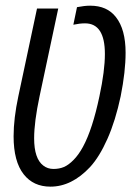

<svg xmlns="http://www.w3.org/2000/svg" viewBox="-20 -660 497 689"><path d="M303.7 -639.6Q364.3 -639.6 396 -598.6Q430.7 -554.7 430.7 -470.7Q430.7 -403.3 413.1 -314.9Q394.5 -227.1 365.7 -162.1Q336.9 -97.2 303.2 -60.5Q237.3 9.8 161.1 9.8Q99.6 9.8 64.9 -34.7Q28.8 -80.6 28.8 -170.9Q28.8 -234.9 45.9 -314.9L112.8 -629.4H189L122.1 -314.9Q102.5 -222.7 102.5 -163.6Q102.5 -90.8 135.3 -65.9Q150.9 -53.7 171.9 -53.7Q192.9 -53.7 209.5 -60.8Q226.1 -67.9 244.1 -86.2Q262.2 -104.5 277.8 -133.3Q312 -196.3 336.9 -314.9Q356.4 -406.2 356.4 -466.3Q356.4 -576.2 285.2 -576.2Q266.1 -576.2 243.2 -571.3L256.3 -634.3Q283.2 -639.6 303.7 -639.6Z"/></svg>

Font: Open Sans Hebrew Condensed
Style: Italic
Weight: 400
Width: 3
Italic angle: -12°
Foundry: Ascender Corporation, Yanek Iontef
Version: Version 2.001;PS 002.001;hotconv 1.0.70;makeotf.lib2.5.58329